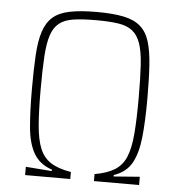

<svg xmlns="http://www.w3.org/2000/svg" viewBox="-51 -744 737 792"><g transform="rotate(5 317.5 -348.0)"><path d="M82 0V-34H85L190 -26V-32Q139 -49 115 -90Q91 -131 85 -198Q79 -265 79 -358Q79 -440 82.5 -498Q86 -556 98.5 -594.5Q111 -633 136.5 -655.5Q162 -678 206.5 -687Q251 -696 318 -696Q385 -696 429 -687Q473 -678 499 -655.5Q525 -633 537 -594.5Q549 -556 553 -498Q557 -440 557 -358Q557 -265 550 -198Q543 -131 520 -90Q497 -49 446 -32V-26L551 -34H554V0H367V-29Q419 -38 450 -57.5Q481 -77 496 -113Q511 -149 516 -208.5Q521 -268 521 -358Q521 -440 517.5 -495Q514 -550 502.5 -583Q491 -616 469 -633.5Q447 -651 410 -656.5Q373 -662 318 -662Q262 -662 225 -656.5Q188 -651 166 -633.5Q144 -616 133 -583Q122 -550 118.5 -495Q115 -440 115 -358Q115 -268 120 -208.5Q125 -149 140 -113Q155 -77 185.5 -57.5Q216 -38 269 -29V0Z"/></g></svg>

Font: Saira SemiCondensed Thin
Style: Regular
Weight: 250
Width: 4
Designer: Hector Gatti with collaboration of the Omnibus-Type team
Foundry: Omnibus-Type
Version: Version 1.101